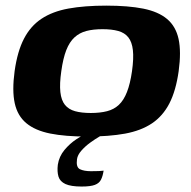

<svg xmlns="http://www.w3.org/2000/svg" viewBox="-20 -488 693 696"><path d="M296 7Q216.6 7 162 -3.9Q107.4 -14.9 75.4 -41.5Q43.4 -68.1 33.4 -113.9Q23.4 -159.6 33 -230.3Q43 -301.6 66.8 -347.5Q90.5 -393.5 130.3 -419.9Q170.1 -446.4 228.2 -457Q286.4 -467.6 365.4 -467.6Q444.8 -467.6 499.4 -456.7Q554 -445.7 585.7 -419.1Q617.3 -392.5 627.3 -346.8Q637.3 -301 627.7 -230.3Q617.7 -159 594 -113.1Q570.2 -67.1 530.7 -40.7Q491.3 -14.3 433.3 -3.6Q375.3 7 296 7ZM309.2 -78.4Q342.7 -78.4 368 -84.9Q393.2 -91.4 410.8 -107.9Q428.5 -124.4 440.2 -154.3Q452 -184.2 458.5 -230Q465.1 -276.8 461.7 -306.4Q458.4 -335.9 445.2 -352.6Q432 -369.2 408.6 -375.7Q385.2 -382.2 351.6 -382.2Q318.1 -382.2 293.1 -375.7Q268.2 -369.2 250.1 -352.6Q231.9 -335.9 220.3 -306.4Q208.7 -276.8 202.2 -230Q195.6 -184.2 198.8 -154.3Q202.1 -124.4 215.4 -107.9Q228.8 -91.4 252.2 -84.9Q275.6 -78.4 309.2 -78.4ZM275.7 188.2Q237.1 188.2 217.2 179.1Q197.4 169.9 192 152.2Q186.6 134.4 189.6 109.1Q194.3 78.9 213.7 55.6Q233.2 32.3 256.6 16.9Q280.1 1.4 296.5 -6.3H366.9Q358.2 -3.3 341.4 6.5Q324.6 16.3 306.4 29.5Q288.3 42.8 274.7 58.4Q261.1 74 259.1 89.3Q255.1 118.5 270 125.5Q285 132.6 309.8 132.6Q329.8 132.6 338.7 132.1Q347.5 131.6 350.6 131.1Q353.6 130.6 355.6 130.6Q352.6 150.4 346.1 163.3Q339.7 176.2 323.8 182.2Q307.9 188.2 275.7 188.2Z"/></svg>

Font: Genos Thin
Style: Italic
Weight: 100
Italic angle: -8°
Designer: Robert E. Leuschke
Foundry: Robert E. Leuschke
Version: Version 1.010